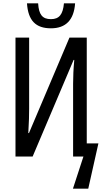

<svg xmlns="http://www.w3.org/2000/svg" viewBox="-20 -940 631 1153"><path d="M286 -770C375 -770 424 -820 431 -920H364C358 -854 336 -825 286 -825C234 -825 213 -853 209 -920H142C149 -816 195 -770 286 -770ZM418 193H510L571 -79H501V-714H397L154 -141H150C154 -209 155 -250 155 -287V-714H73V0H176L422 -580H426C421 -526 419 -478 419 -437V0H481Z"/></svg>

Font: Noto Sans UI Condensed
Style: Regular
Weight: 400
Width: 3
Designer: Monotype Design Team
Foundry: Monotype Imaging Inc.
Version: Version 1.901